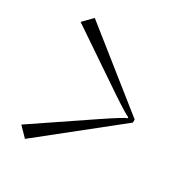

<svg xmlns="http://www.w3.org/2000/svg" viewBox="-119 -627 602 639"><g transform="rotate(30 181.5 -307.5)"><path d="M64.5 -540 348.6 -313.5V-301.8L64.5 -75.2L30.3 -110.4L250 -258.8Q317.4 -303.7 326.2 -305.7V-309.6Q317.4 -311.5 250 -356.4L30.3 -504.9Z"/></g></svg>

Font: FoglihtenNo07
Style: Regular
Weight: 500
Designer: gluk (gluksza@wp.pl)
Foundry: gluk (gluksza@wp.pl)
Version: Version 0.871